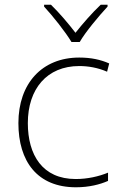

<svg xmlns="http://www.w3.org/2000/svg" viewBox="-20 -784 514 814"><path d="M283 -606H318C342 -648 399 -716 436 -756V-764H407C370 -729 330 -683 300 -645C271 -683 232 -729 196 -764H167V-756C204 -716 258 -648 283 -606ZM302 10C358 10 404 -2 438 -17V-52C399 -36 351 -25 301 -25C160 -25 98 -127 98 -262C98 -407 179 -504 316 -504C354 -504 395 -497 434 -480L443 -515C407 -531 366 -540 316 -540C158 -540 58 -430 58 -262C58 -100 138 10 302 10Z"/></svg>

Font: Noto Sans Myanmar UI ExtraLight
Style: Regular
Weight: 200
Designer: Monotype Design Team
Foundry: Monotype Imaging Inc.
Version: Version 2.103